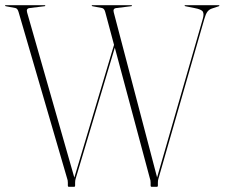

<svg xmlns="http://www.w3.org/2000/svg" viewBox="-20 -720 866 740"><path d="M691.5 -698Q691.5 -700 693.5 -700H823.5Q825.5 -700 825.5 -698Q825.5 -697 823.5 -696L796.5 -687Q786 -683.5 779.5 -675Q773 -666.5 767.5 -647L590.5 -31Q588.5 -25 588.5 -16V-5Q588.5 0 584.5 0H564.5Q560.5 0 560.5 -5V-16Q560.5 -21.5 559.8 -24.8Q559 -28 557.5 -33L422.5 -536.5L271.5 -31Q269.5 -25 269.5 -16V-5Q269.5 0 265.5 0H245.5Q241.5 0 241.5 -5V-16Q241.5 -21.5 240.8 -24.8Q240 -28 238.5 -33L51.5 -674Q47.5 -687.5 39.5 -689L2.5 -696Q-0.5 -697 -0.5 -698Q-0.5 -700 1.5 -700H152.5Q154.5 -700 154.5 -698Q154.5 -696 151.5 -696L94.5 -689Q80 -687.5 84.5 -672L266.5 -35.5L419.5 -547L385.5 -674Q382 -687 373.5 -689L336.5 -696Q333.5 -697 333.5 -698Q333.5 -700 335.5 -700H486.5Q488.5 -700 488.5 -698Q488.5 -696 485.5 -696L428.5 -689Q414 -687.5 418.5 -672L585.5 -36L761.5 -647Q767 -666 761.8 -675Q756.5 -684 729.5 -689L694.5 -696Q691.5 -697 691.5 -698Z"/></svg>

Font: Fraunces 144pt Thin
Style: Regular
Weight: 100
Version: Version 1.000;[f99f86859]